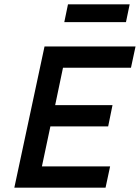

<svg xmlns="http://www.w3.org/2000/svg" viewBox="-20 -864 644 884"><path d="M46 0 185 -650H604L583 -552H270L234 -380H498L478 -282H212L173 -98H487L466 0ZM276 -762 293 -844H577L560 -762Z"/></svg>

Font: Sometype Mono SemiBold
Style: Italic
Weight: 600
Italic angle: -12°
Designer: Ryoichi Tsunekawa
Foundry: Dharma Type
Version: Version 1.001